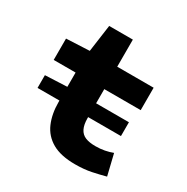

<svg xmlns="http://www.w3.org/2000/svg" viewBox="-152 -782 905 927"><g transform="rotate(30 300.0 -318.5)"><path d="M46 -217V-288L181 -294H511V-217ZM387 12Q307 12 259 -15.5Q211 -43 189.5 -93Q168 -143 168 -209V-373H46V-492L175 -498L196 -649H328V-498H531V-373H328V-211Q328 -175 339 -153Q350 -131 372 -122Q394 -113 428 -113Q455 -113 478.5 -117.5Q502 -122 523 -130L551 -14Q518 -5 477.5 3.5Q437 12 387 12Z"/></g></svg>

Font: Source Code Pro ExtraBold
Style: Regular
Weight: 800
Monospace: yes
Designer: Paul D. Hunt, Teo Tuominen
Foundry: Adobe Systems Incorporated
Version: Version 1.018;hotconv 1.0.116;makeotfexe 2.5.65601